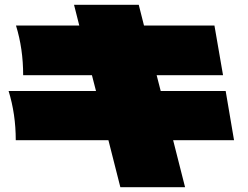

<svg xmlns="http://www.w3.org/2000/svg" viewBox="-20 -781 1040 804"><path d="M960 -194H705L755 3H484L434 -194H46Q46 -303 16 -400H382L365 -466H77Q77 -577 47 -674H312L290 -761H561L583 -674H878L914 -466H636L653 -400H925Z"/></svg>

Font: Mantou Sans
Style: Regular
Weight: 400
Designer: Mant0u / artakana
Foundry: Mant0u / artakana
Version: Version 1.001;October 22, 2023;FontCreator 14.0.0.2901 64-bi